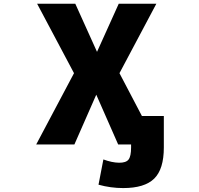

<svg xmlns="http://www.w3.org/2000/svg" viewBox="-20 -752 1040 1002"><path d="M486.3 -481.4 599.6 -732.4H795.9L603.5 -370.1L720.7 -146.5H835V17.6Q835 130.9 784.7 180.2Q734.4 229.5 623 229.5Q557.6 229.5 494.1 211.9L519.5 80.1Q564.5 96.7 601.1 97.2Q637.7 97.7 650.9 80.6Q664.1 63.5 664.1 17.6V2H659.2H596.7L482.4 -257.8L368.2 2H168.9L366.2 -370.1L173.8 -732.4H373Z"/></svg>

Font: Gen Shin Gothic Monospace Heavy
Style: Bold
Weight: 800
Designer: [Source Han Sans]
Ryoko NISHIZUKA  (kana & ideographs); Paul D. Hunt (Latin, Greek & Cyrillic); Wenlong ZHANG  (bopomofo
Version: Version 1.002.20150607